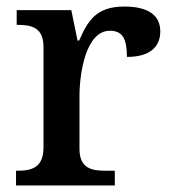

<svg xmlns="http://www.w3.org/2000/svg" viewBox="-20 -567 525 587"><path d="M29 0H331V-45H302C259 -45 223 -53 223 -112V-273C223 -342 242 -473 316 -473C355 -473 368 -448 368 -393C439 -393 470 -424 470 -471C470 -519 435 -547 360 -547C274 -547 248 -503 222 -443H217L198 -536H31V-491H34C78 -491 113 -482 113 -423V-117C113 -54 77 -45 32 -45H29Z"/></svg>

Font: Noto Serif Vithkuqi Medium
Style: Regular
Weight: 500
Version: Version 1.005